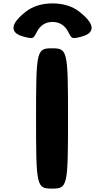

<svg xmlns="http://www.w3.org/2000/svg" viewBox="-20 -1109 618 1129"><path d="M286 -825C195 -825 192 -813 192 -413C192 -12 195 0 286 0C377 0 380 -12 380 -413C380 -813 377 -825 286 -825ZM201 -929C216 -954 242 -980 289 -980C336 -980 362 -954 377 -929C403 -883 396 -877 457 -893C518 -908 562 -949 448 -1039C408 -1071 354 -1089 289 -1089C225 -1089 170 -1071 130 -1039C16 -949 60 -908 121 -893C182 -877 175 -883 201 -929Z"/></svg>

Font: Hussar Print
Style: Bold
Weight: 700
Foundry: Cannot Into Space Fonts
Version: Version 2.00